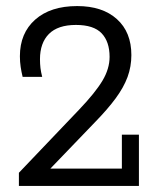

<svg xmlns="http://www.w3.org/2000/svg" viewBox="-20 -613 530 633"><path d="M42.3 0V-43.4L240.7 -251.4Q294.3 -307.6 317.8 -347Q341.3 -386.4 341.3 -425.4Q341.3 -475.6 315.1 -503.2Q288.9 -530.8 230.2 -530.8Q170.9 -530.8 141.3 -501.1Q111.8 -471.3 111.8 -417.7Q111.8 -402.3 113.4 -388.8Q115.1 -375.4 119.1 -359.6H54.6Q50.6 -376 48.1 -392.6Q45.6 -409.2 45.6 -427.7Q45.6 -503.6 96 -548.3Q146.4 -593 234.5 -593Q317.6 -593 365.3 -550.1Q413.1 -507.2 413.1 -431.5Q413.1 -393.5 400.5 -359.1Q387.8 -324.8 361.4 -288.9Q335.1 -253.1 293.3 -210.3L123.9 -34.1L97 -57.1H381.8V-169H438V0Z"/></svg>

Font: Rokkitt SemiBold
Style: Regular
Weight: 600
Designer: Vernon Adams
Foundry: Vernon Adams
Version: Version 3.103